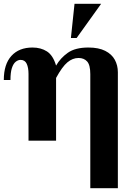

<svg xmlns="http://www.w3.org/2000/svg" viewBox="-20 -740 710 1010"><path d="M455 250V-350Q455 -398 438.5 -416.5Q422 -435 393 -435Q362 -435 334.5 -412Q307 -389 275 -330V-395Q298 -435 337 -462.5Q376 -490 445 -490Q499 -490 533.5 -472.5Q568 -455 584 -425.5Q600 -396 600 -360V250ZM130 0V-351Q130 -384 120.5 -404.5Q111 -425 88 -425Q75 -425 62.5 -415Q50 -405 42.5 -382Q35 -359 35 -319H0Q0 -402 40 -446Q80 -490 151 -490Q195 -490 227 -469.5Q259 -449 275 -395V0ZM353 -540 372 -720H512L383 -540Z"/></svg>

Font: Brygada 1918
Style: Regular
Weight: 400
Designer: Mateusz Machalski | Borys Kosmynka | Przemek Hoffer
Foundry: NIEPODLEGLA 2018
Version: Version 3.006